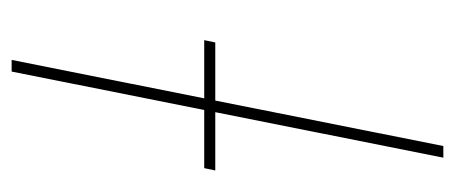

<svg xmlns="http://www.w3.org/2000/svg" viewBox="-246 -536 782 330"><g transform="rotate(90 145.0 -371.0)"><path d="M83 0 231 -742H251L103 0ZM49 -331 53 -350H273L269 -331Z"/></g></svg>

Font: Montserrat Thin Thin
Style: Italic
Weight: 250
Italic angle: -11.3°
Version: Version 9.000